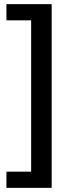

<svg xmlns="http://www.w3.org/2000/svg" viewBox="-20 -725 374 925"><path d="M11 180V102H130V-627H11V-705H229V180Z"/></svg>

Font: Mulish SemiBold
Style: Regular
Weight: 600
Designer: Vernon Adams
Foundry: Vernon Adams
Version: Version 3.603; ttfautohint (v1.8.3)